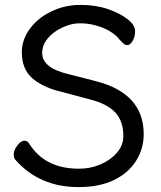

<svg xmlns="http://www.w3.org/2000/svg" viewBox="-20 -739 657 783"><path d="M300 24Q141 24 43 -87Q36 -94 36 -110Q36 -126 50.5 -145.5Q65 -165 79 -165Q92 -165 98 -155Q162 -51 302 -51Q350 -51 391 -69Q432 -87 457.5 -117Q483 -147 483 -184Q483 -246 449.5 -281Q416 -316 349 -333L233 -364Q158 -381 113.5 -418.5Q69 -456 69 -526Q69 -576 101 -620.5Q133 -665 188.5 -692Q244 -719 308 -719Q371 -719 420 -702Q469 -685 500 -661Q531 -637 531 -612Q531 -588 520.5 -571.5Q510 -555 500 -555Q490 -555 482.5 -562.5Q475 -570 469 -576Q436 -618 368 -636Q339 -644 305 -644Q270 -644 232.5 -626Q195 -608 173.5 -581Q152 -554 152 -523Q152 -461 262 -436L371 -408Q566 -358 566 -192Q566 -132 534.5 -82.5Q503 -33 444 -4.5Q385 24 300 24Z"/></svg>

Font: linja waso lili
Style: Bold
Weight: 400
Designer: Fontworks Inc.
Version: Version 1.000;August 6, 2022;FontCreator 14.0.0.2814 64-bit